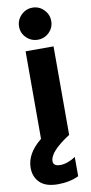

<svg xmlns="http://www.w3.org/2000/svg" viewBox="-154 -913 626 1314"><g transform="rotate(-10 158.5 -256.5)"><path d="M-28.3 210.9Q-28.3 111.3 76.2 27.3V-581.1H270.5V35.2H268.6Q127 127 127 191.4Q127 226.6 175.8 226.6Q224.6 226.6 282.2 189.5V323.2Q219.7 353.5 136.7 353.5Q53.7 353.5 12.7 314Q-28.3 274.4 -28.3 210.9ZM94.7 -676.8Q61.5 -709 61.5 -754.9Q61.5 -800.8 94.7 -834Q127.9 -867.2 173.8 -867.2Q219.7 -867.2 252.4 -834Q285.2 -800.8 285.2 -754.9Q285.2 -709 252.4 -676.8Q219.7 -644.5 173.8 -644.5Q127.9 -644.5 94.7 -676.8Z"/></g></svg>

Font: GenEi M Gothic v2 Black
Style: Regular
Weight: 900
Version: Version 2.0